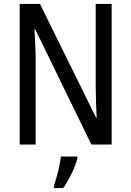

<svg xmlns="http://www.w3.org/2000/svg" viewBox="-20 -734 666 975"><path d="M547 0H444L159 -585H155Q157 -546 159 -505Q161 -464 161 -426V0H80V-714H183L468 -136H471Q469 -174 467.5 -216.5Q466 -259 466 -294V-714H547ZM373 71Q364 105 343.5 147.5Q323 190 301 221H254V210Q260 192 267.5 165Q275 138 281 109.5Q287 81 289 61H373Z"/></svg>

Font: Noto Sans Devanagari Condensed
Style: Regular
Weight: 400
Width: 3
Designer: Jelle Bosma - Monotype Design Team
Foundry: Monotype Imaging Inc.
Version: Version 2.004; ttfautohint (v1.8.4.7-5d5b)